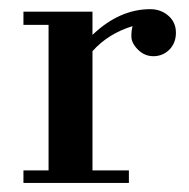

<svg xmlns="http://www.w3.org/2000/svg" viewBox="-20 -405 419 425"><path d="M184.7 -327.8Q244.4 -384.7 312.5 -384.7Q336.1 -384.7 352.8 -370.1Q369.4 -355.6 369.4 -332.6Q369.4 -309.7 354.9 -295.1Q340.3 -280.6 319.4 -280.6Q300 -280.6 285.4 -295.1Q270.8 -309.7 270.8 -324.3Q270.8 -338.9 273.6 -347.2Q219.4 -330.6 184.7 -291.7V-27.8H265.3V0H31.9V-27.8H87.5V-350H31.9V-379.2H184.7Z"/></svg>

Font: Sree Krushnadevaraya
Style: Regular
Weight: 400
Designer: Purushoth Kumar Guthula
Foundry: Andhrapradesh Society for Knowledge Networks
Version: Version 1.0.5; ttfautohint (v1.2.42-39fb)